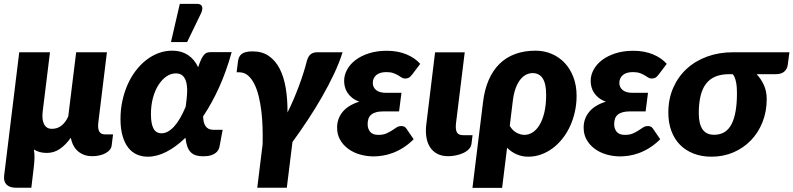

<svg xmlns="http://www.w3.org/2000/svg" viewBox="-22 -782 4000 968"><path d="M548 -104.5 540.5 -45Q539 -35.5 531.5 -26.5Q524 -17.5 511.2 -10.2Q498.5 -3 481 1.2Q463.5 5.5 442.5 5.5Q403 5.5 373.8 -17.2Q344.5 -40 335 -87.5Q308.5 -50.5 279.2 -30.8Q250 -11 214 -11Q175 -11 149 -28.5Q152.5 -7 151.8 16.2Q151 39.5 148.5 60L136 164.5H59Q26.5 164.5 10.8 148.5Q-5 132.5 -1 102.5L75 -518.5H230L193 -218Q188.5 -179.5 200.2 -156Q212 -132.5 239.5 -132.5Q268 -132.5 288.2 -148.8Q308.5 -165 322 -194.5L362 -518.5H517L473.5 -162.5Q467 -104.5 506.5 -104.5Z M792.5 -110Q824 -110 854.8 -143Q885.5 -176 914 -243.5Q919 -277 921 -307.5Q923 -338 918.5 -361.2Q914 -384.5 901.2 -398.2Q888.5 -412 864.5 -412Q839.5 -412 817 -396.5Q794.5 -381 777 -353.8Q759.5 -326.5 749.2 -288.8Q739 -251 739 -206.5Q739 -158 751.8 -134Q764.5 -110 792.5 -110ZM1146 -519Q1119.5 -423 1082.8 -341.8Q1046 -260.5 1002 -195.5Q1002.5 -180.5 1005.2 -168Q1008 -155.5 1014 -146.5Q1020 -137.5 1030 -132.5Q1040 -127.5 1055 -127.5H1100.5L1085 -44.5Q1083.5 -36 1079 -27Q1074.5 -18 1065.2 -10.8Q1056 -3.5 1040.8 1.2Q1025.5 6 1001.5 6Q981 6 966 1.2Q951 -3.5 940 -14.2Q929 -25 922.5 -43Q916 -61 913 -87.5Q865 -41 816.8 -16.5Q768.5 8 723 8Q693 8 667.8 -3.2Q642.5 -14.5 624.2 -38Q606 -61.5 595.8 -97.2Q585.5 -133 585.5 -182.5Q585.5 -229.5 595 -273.5Q604.5 -317.5 621.5 -355.8Q638.5 -394 662.5 -425.5Q686.5 -457 715.5 -479.5Q744.5 -502 777.2 -514.2Q810 -526.5 845.5 -526.5Q870 -526.5 890.5 -520.5Q911 -514.5 927.2 -503.5Q943.5 -492.5 956 -477Q968.5 -461.5 977 -443Q985 -467 992 -482Q999 -497 1006.2 -505.2Q1013.5 -513.5 1021.2 -516.2Q1029 -519 1039 -519ZM840 -570 884.5 -762.5H971.5Q991 -762.5 996.2 -750.2Q1001.5 -738 992.5 -717L921.5 -570Z M1705 -518.5Q1689.5 -467.5 1662.2 -409.8Q1635 -352 1601 -292.8Q1567 -233.5 1528.5 -175.5Q1490 -117.5 1452.5 -66L1424 164.5H1275L1302 -54.5Q1303 -95 1301.8 -137.8Q1300.5 -180.5 1295.8 -220.8Q1291 -261 1282.2 -296.8Q1273.5 -332.5 1260 -359.2Q1246.5 -386 1227.8 -401.8Q1209 -417.5 1184 -417.5H1171L1177.5 -470Q1179 -482 1182.8 -491.8Q1186.5 -501.5 1194.8 -508.5Q1203 -515.5 1216.5 -519.2Q1230 -523 1251.5 -523Q1299.5 -523 1333 -500Q1366.5 -477 1387.8 -436Q1409 -395 1418.5 -338.5Q1428 -282 1427.5 -215Q1444 -247.5 1458.5 -281.8Q1473 -316 1485.5 -349.5Q1498 -383 1508 -414.8Q1518 -446.5 1525 -474.5Q1532 -499 1544.8 -508.8Q1557.5 -518.5 1577.5 -518.5Z M1913 -220.5Q1889.5 -220.5 1873.8 -216Q1858 -211.5 1848.8 -203.2Q1839.5 -195 1835.5 -183Q1831.5 -171 1831.5 -156Q1831.5 -133 1844.2 -117.5Q1857 -102 1885.5 -102Q1909.5 -102 1925.5 -109Q1941.5 -116 1954 -124.2Q1966.5 -132.5 1977.2 -139.5Q1988 -146.5 2001.5 -146.5Q2019 -146.5 2027 -133.5L2063.5 -80Q2037 -53.5 2009.5 -36.5Q1982 -19.5 1955.5 -10Q1929 -0.5 1905 3Q1881 6.5 1862.5 6.5Q1826 6.5 1792.5 -3.2Q1759 -13 1733.5 -31.8Q1708 -50.5 1692.8 -77.2Q1677.5 -104 1677.5 -138.5Q1677.5 -184 1705.5 -218Q1733.5 -252 1789.5 -269.5Q1767.5 -277.5 1753 -289.2Q1738.5 -301 1729.5 -315Q1720.5 -329 1716.8 -344Q1713 -359 1713 -374Q1713 -403.5 1728 -431Q1743 -458.5 1770.8 -479.5Q1798.5 -500.5 1838.2 -513.2Q1878 -526 1927.5 -526Q1984 -526 2027.5 -507.8Q2071 -489.5 2096.5 -460L2056.5 -407Q2046.5 -393.5 2038.2 -389.8Q2030 -386 2020 -386Q2011 -386 2003.2 -391Q1995.5 -396 1985.2 -402.2Q1975 -408.5 1961 -413.5Q1947 -418.5 1925.5 -418.5Q1893.5 -418.5 1875.5 -403.8Q1857.5 -389 1857.5 -363.5Q1857.5 -342.5 1874 -328.2Q1890.5 -314 1925 -314H2002L1990 -220.5Z M2171.5 -518H2321L2277 -160.5Q2273.5 -130.5 2281.2 -115.5Q2289 -100.5 2312.5 -100.5H2360.5L2355 -56.5Q2353 -41.5 2341.5 -29.8Q2330 -18 2313 -10.2Q2296 -2.5 2276.2 1.5Q2256.5 5.5 2238 5.5Q2205.5 5.5 2182.8 -6.5Q2160 -18.5 2146.2 -39.8Q2132.5 -61 2127.8 -90Q2123 -119 2127 -152.5Z M2548 -147.5Q2562.5 -123 2583 -112.5Q2603.5 -102 2622.5 -102Q2642.5 -102 2662 -113.8Q2681.5 -125.5 2697 -150.2Q2712.5 -175 2722 -213.2Q2731.5 -251.5 2731.5 -305Q2731.5 -334 2726.8 -354.8Q2722 -375.5 2713 -388.5Q2704 -401.5 2691.2 -407.5Q2678.5 -413.5 2663 -413.5Q2646.5 -413.5 2630.5 -405.5Q2614.5 -397.5 2601 -380.5Q2587.5 -363.5 2577.8 -337.2Q2568 -311 2563.5 -274.5ZM2413.5 -269Q2421 -330.5 2441.8 -378.5Q2462.5 -426.5 2495.8 -459.5Q2529 -492.5 2574.8 -509.5Q2620.5 -526.5 2678 -526.5Q2722 -526.5 2759.8 -510.2Q2797.5 -494 2825.2 -464.5Q2853 -435 2869 -392.8Q2885 -350.5 2885 -299Q2885 -256.5 2876 -217Q2867 -177.5 2851 -143.5Q2835 -109.5 2812.5 -81.5Q2790 -53.5 2762.8 -33.5Q2735.5 -13.5 2704.8 -2.8Q2674 8 2641 8Q2609.5 8 2582.5 -4Q2555.5 -16 2534.5 -37L2509.5 165H2360Z M3156 -220.5Q3132.5 -220.5 3116.8 -216Q3101 -211.5 3091.8 -203.2Q3082.5 -195 3078.5 -183Q3074.5 -171 3074.5 -156Q3074.5 -133 3087.2 -117.5Q3100 -102 3128.5 -102Q3152.5 -102 3168.5 -109Q3184.5 -116 3197 -124.2Q3209.5 -132.5 3220.2 -139.5Q3231 -146.5 3244.5 -146.5Q3262 -146.5 3270 -133.5L3306.5 -80Q3280 -53.5 3252.5 -36.5Q3225 -19.5 3198.5 -10Q3172 -0.5 3148 3Q3124 6.5 3105.5 6.5Q3069 6.5 3035.5 -3.2Q3002 -13 2976.5 -31.8Q2951 -50.5 2935.8 -77.2Q2920.5 -104 2920.5 -138.5Q2920.5 -184 2948.5 -218Q2976.5 -252 3032.5 -269.5Q3010.5 -277.5 2996 -289.2Q2981.5 -301 2972.5 -315Q2963.5 -329 2959.8 -344Q2956 -359 2956 -374Q2956 -403.5 2971 -431Q2986 -458.5 3013.8 -479.5Q3041.5 -500.5 3081.2 -513.2Q3121 -526 3170.5 -526Q3227 -526 3270.5 -507.8Q3314 -489.5 3339.5 -460L3299.5 -407Q3289.5 -393.5 3281.2 -389.8Q3273 -386 3263 -386Q3254 -386 3246.2 -391Q3238.5 -396 3228.2 -402.2Q3218 -408.5 3204 -413.5Q3190 -418.5 3168.5 -418.5Q3136.5 -418.5 3118.5 -403.8Q3100.5 -389 3100.5 -363.5Q3100.5 -342.5 3117 -328.2Q3133.5 -314 3168 -314H3245L3233 -220.5Z M3654.5 -408Q3613.5 -408 3584.5 -395.8Q3555.5 -383.5 3537 -359Q3518.5 -334.5 3509.8 -297.5Q3501 -260.5 3501 -211Q3501 -158 3519.8 -130.2Q3538.5 -102.5 3578.5 -102.5Q3638 -102.5 3665.8 -155.2Q3693.5 -208 3693.5 -312Q3693.5 -326.5 3692.5 -341Q3691.5 -355.5 3688.8 -368.5Q3686 -381.5 3682 -391.8Q3678 -402 3672 -408ZM3958 -518.5 3949.5 -454.5Q3947 -435 3932.5 -421.5Q3918 -408 3888.5 -408H3792.5Q3815 -384.5 3829.2 -353.2Q3843.5 -322 3843.5 -282.5Q3843.5 -220 3822.5 -166.8Q3801.5 -113.5 3764.2 -74.8Q3727 -36 3676 -14Q3625 8 3565 8Q3515 8 3474.8 -7.8Q3434.5 -23.5 3406.2 -52.2Q3378 -81 3362.8 -122Q3347.5 -163 3347.5 -214Q3347.5 -283 3372 -339Q3396.5 -395 3440 -435Q3483.5 -475 3543.2 -496.8Q3603 -518.5 3673 -518.5Z"/></svg>

Font: Lato ExtraBold
Style: Italic
Weight: 800
Italic angle: -7°
Designer: Lukasz Dziedzic with Adam Twardoch and Botio Nikoltchev
Foundry: tyPoland Lukasz Dziedzic
Version: Version 2.015; 2015-08-06; http://www.latofonts.com/